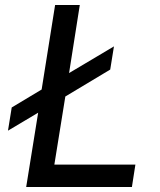

<svg xmlns="http://www.w3.org/2000/svg" viewBox="-20 -750 640 770"><path d="M85 0H509L523 -90H198L242 -363L422 -471L437 -564L257 -457L300 -730H201L147 -391L27 -319L12 -226L133 -298Z"/></svg>

Font: JetBrains Mono Medium
Style: Italic
Weight: 436
Italic angle: -9°
Monospace: yes
Designer: Philipp Nurullin, Konstantin Bulenkov
Foundry: JetBrains
Version: Version 2.305